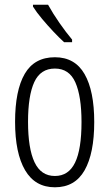

<svg xmlns="http://www.w3.org/2000/svg" viewBox="-20 -785 464 815"><path d="M380 -267Q380 -134 339 -62Q298 10 213 10Q129 10 86.5 -62.5Q44 -135 44 -268Q44 -401 85 -471.5Q126 -542 213 -542Q298 -542 339 -470.5Q380 -399 380 -267ZM99 -268Q99 -155 126.5 -96.5Q154 -38 213 -38Q271 -38 298.5 -94.5Q326 -151 326 -267Q326 -376 300 -435Q274 -494 213 -494Q152 -494 125.5 -436.5Q99 -379 99 -268ZM184 -765Q205 -727 232.5 -687.5Q260 -648 286 -617V-606H252Q232 -624 207 -650.5Q182 -677 158.5 -705Q135 -733 120 -757V-765Z"/></svg>

Font: Noto Sans Ethiopic ExtraCondensed Light
Style: Regular
Weight: 300
Width: 2
Designer: Monotype Design Team
Foundry: Monotype Imaging Inc.
Version: Version 2.102; ttfautohint (v1.8.4.7-5d5b)